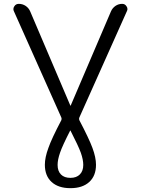

<svg xmlns="http://www.w3.org/2000/svg" viewBox="-20 -773 733 1001"><path d="M213.9 85.9Q213.9 47.9 232.4 -2Q249 -49.8 299.8 -146.5Q302.7 -153.3 299.8 -160.2L52.7 -713.9Q49.8 -719.7 49.8 -725.6Q49.8 -733.4 54.7 -740.2Q62.5 -752.9 78.1 -752.9Q97.7 -752.9 113.8 -742.2Q129.9 -731.4 137.7 -712.9L346.7 -222.7Q346.7 -221.7 347.7 -221.7Q348.6 -221.7 348.6 -222.7L558.6 -713.9Q566.4 -731.4 582 -742.2Q597.7 -752.9 617.2 -752.9Q631.8 -752.9 639.6 -740.2Q644.5 -733.4 644.5 -725.6Q644.5 -720.7 641.6 -714.8L393.6 -160.2Q390.6 -153.3 393.6 -146.5Q444.3 -49.8 461.9 -2Q480.5 47.9 480.5 85.9Q480.5 143.6 445.3 175.8Q410.2 208 347.2 208Q284.2 208 249 175.8Q213.9 143.6 213.9 85.9ZM414.1 86.9Q414.1 59.6 401.4 23.4Q388.7 -11.7 347.7 -91.8Q347.7 -92.8 346.7 -92.8Q345.7 -92.8 345.7 -91.8Q304.7 -11.7 293 23.4Q280.3 59.6 280.3 86.9Q280.3 119.1 297.9 136.7Q315.4 154.3 347.2 154.3Q378.9 154.3 396.5 136.2Q414.1 118.2 414.1 86.9Z"/></svg>

Font: Gen Jyuu Gothic Normal
Style: Regular
Weight: 300
Designer: [Source Han Sans]
Ryoko NISHIZUKA  (kana & ideographs); Paul D. Hunt (Latin, Greek & Cyrillic); Wenlong ZHANG  (bopomofo
Version: Version 1.002.20150607